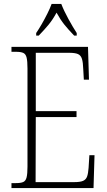

<svg xmlns="http://www.w3.org/2000/svg" viewBox="-20 -951 540 971"><path d="M38 0V-25H61Q85 -25 97.5 -30.5Q110 -36 114.5 -54Q119 -72 119 -108V-605Q119 -642 114.5 -660Q110 -678 97.5 -683.5Q85 -689 61 -689H38V-714H425L430 -548H404L401 -601Q400 -635 394.5 -653Q389 -671 374.5 -677.5Q360 -684 329 -684H161V-389H367V-359H161L160 -30H356Q386 -30 400.5 -36.5Q415 -43 420.5 -58.5Q426 -74 428 -102L432 -166H458L453 0ZM163 -784Q176 -803 191 -829Q206 -855 219.5 -882Q233 -909 241 -931H290Q303 -897 326 -855Q349 -813 368 -784V-771H355Q326 -801 305.5 -826.5Q285 -852 266 -887Q247 -852 226 -826.5Q205 -801 176 -771H163Z"/></svg>

Font: Noto Serif Tamil Condensed ExtraLight
Style: Italic
Weight: 200
Width: 3
Italic angle: -12°
Designer: Indian Type Foundry, Tom Grace, and the Monotype Design Team
Foundry: Monotype Imaging Inc.
Version: Version 2.003; ttfautohint (v1.8.4.7-5d5b)